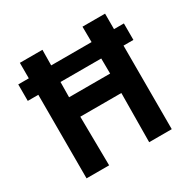

<svg xmlns="http://www.w3.org/2000/svg" viewBox="-156 -855 1007 1009"><g transform="rotate(-30 347.5 -350.5)"><path d="M666 -607V-507H25V-607ZM89 0V-701H226L222 -371L162 -415H533L472 -371L469 -701H606V0H469L472 -341L533 -297H162L222 -341L226 0Z"/></g></svg>

Font: Ruda ExtraBold
Style: Regular
Weight: 800
Designer: Mariela Monsalve and Angelina Sanchez
Foundry: Mariela Monsalve and Angelina Sanchez
Version: Version 2.000